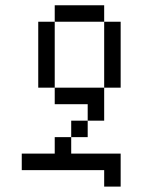

<svg xmlns="http://www.w3.org/2000/svg" viewBox="-20 -645 540 728"><path d="M375 0V62.5H437.5Q437.5 62.5 437.5 -62.5H250V-125H187.5V-62.5H62.5V0ZM250 -125H312.5V-187.5H250ZM312.5 -187.5H375Q375 -187.5 375 -312.5H187.5V-250H312.5ZM187.5 -312.5Q187.5 -312.5 187.5 -562.5H125Q125 -562.5 125 -312.5ZM375 -312.5H437.5Q437.5 -312.5 437.5 -562.5H375Q375 -562.5 375 -312.5ZM187.5 -562.5H375V-625H187.5Z"/></svg>

Font: UnifontExMono
Style: Regular
Weight: 500
Version: Version 15.0.06